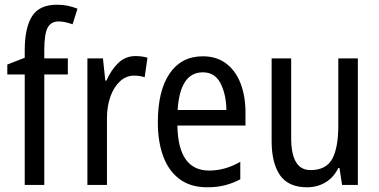

<svg xmlns="http://www.w3.org/2000/svg" viewBox="-20 -785 1610 815"><path d="M268 -469H168V0H85V-469H11V-511L85 -540V-571Q85 -667 116 -716Q147 -765 222 -765Q247 -765 268 -760.5Q289 -756 309 -748L288 -682Q273 -687 258.5 -690.5Q244 -694 229 -694Q196 -694 182 -667Q168 -640 168 -573V-537H268Z M555 -547Q567 -547 580 -545.5Q593 -544 606 -540L594 -457Q574 -464 549 -464Q516 -464 490 -440.5Q464 -417 449 -376Q434 -335 434 -282V0H351V-537H417L427 -443H432Q452 -489 482.5 -518Q513 -547 555 -547Z M841 -546Q900 -546 940.5 -515Q981 -484 1001.5 -430Q1022 -376 1022 -308V-252H733Q736 -61 868 -61Q935 -61 1000 -98V-24Q968 -7 934.5 1.5Q901 10 860 10Q789 10 742.5 -24.5Q696 -59 673 -121Q650 -183 650 -265Q650 -400 700 -473Q750 -546 841 -546ZM841 -478Q744 -478 734 -318H941Q940 -385 916 -431.5Q892 -478 841 -478Z M1499 -537V0H1432L1421 -72H1416Q1396 -31 1361 -10.5Q1326 10 1284 10Q1204 10 1168.5 -41.5Q1133 -93 1133 -186V-537H1216V-199Q1216 -63 1298 -63Q1364 -63 1390 -110Q1416 -157 1416 -253V-537Z"/></svg>

Font: Noto Sans Malayalam Condensed
Style: Regular
Weight: 400
Width: 3
Designer: Jelle Bosma - Monotype Design Team
Foundry: Monotype Imaging Inc.
Version: Version 2.104; ttfautohint (v1.8.4.7-5d5b)